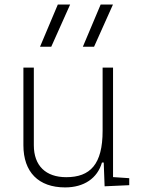

<svg xmlns="http://www.w3.org/2000/svg" viewBox="-20 -815 626 845"><path d="M266.6 9.8C349.6 9.8 408.7 -30.3 428.7 -99.6H436.5L440.4 4.9L548.8 0V-30.8L477.5 -35.6V-517.6H431.6V-239.3C431.6 -91.8 377 -35.2 271.5 -35.2C181.6 -35.2 128.9 -85.4 128.9 -175.8V-517.6H83V-175.8C83 -57.6 149.4 9.8 266.6 9.8ZM156.2 -609.4H205.6L288.6 -794.9H234.4ZM344.7 -609.4H394L477.1 -794.9H422.9Z"/></svg>

Font: Cascadia Mono PL ExtraLight
Style: Regular
Weight: 200
Monospace: yes
Designer: Aaron Bell
Foundry: Saja Typeworks
Version: Version 2404.023